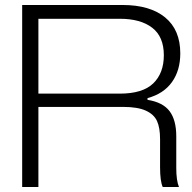

<svg xmlns="http://www.w3.org/2000/svg" viewBox="-20 -749 769 769"><path d="M68.8 0V-729H471.2Q580.6 -729 641.4 -679.2Q702.1 -629.4 702.1 -535.2Q702.1 -466.8 668.7 -420.2Q635.3 -373.5 570.8 -356V-349.1Q632.3 -339.4 659.2 -303.7Q686 -268.1 686 -203.1V-76.2Q686 -25.9 696.8 0H631.8Q621.1 -22.9 621.1 -79.1V-191.9Q621.1 -237.3 608.9 -264.2Q596.7 -291 564 -305.9Q531.2 -320.8 473.1 -320.8H133.8V0ZM133.8 -374H460Q551.3 -374 593.8 -415Q636.2 -456.1 636.2 -527.8Q636.2 -602.1 589.6 -637.9Q543 -673.8 460 -673.8H133.8Z"/></svg>

Font: Lumene Sans Expanded Light
Style: Regular
Weight: 300
Width: 7
Designer: Deni Anggara
Version: Version 1.003;Glyphs 3.1.2 (3151)